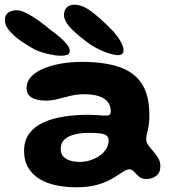

<svg xmlns="http://www.w3.org/2000/svg" viewBox="-68 -735 736 813"><path d="M254 58Q212 58 172.5 50.2Q133 42.5 102 24.5Q71 6.5 52.5 -23.2Q34 -53 34 -96Q34 -141 56.8 -170.8Q79.5 -200.5 118 -217.5Q156.5 -234.5 205.2 -241.8Q254 -249 306 -249Q320 -249 334.2 -248Q348.5 -247 360.8 -246.2Q373 -245.5 380.5 -245.5Q392 -245.5 396.5 -249.5Q401 -253.5 401 -263Q401 -275.5 397.8 -285.5Q394.5 -295.5 388.5 -303.2Q382.5 -311 374 -316.5Q359.5 -326.5 337.5 -331.2Q315.5 -336 290 -336Q258.5 -336 230.5 -329.2Q202.5 -322.5 177 -315.8Q151.5 -309 127 -309Q87.5 -309 66 -322Q44.5 -335 44.5 -362.5Q44.5 -389 63.5 -409.8Q82.5 -430.5 115.8 -444.5Q149 -458.5 191 -465.8Q233 -473 278.5 -473Q371.5 -473 435 -452Q498.5 -431 531.5 -382Q564.5 -333 564.5 -248Q564.5 -227 562.5 -211Q560.5 -195 557.8 -183.2Q555 -171.5 553 -162.5Q551 -153.5 551 -146Q551 -132.5 560 -120Q569 -107.5 581 -94.2Q593 -81 602 -65.8Q611 -50.5 611 -31.5Q611 -3 593 10Q575 23 551.5 23Q532.5 23 520.8 12.8Q509 2.5 500 -7.8Q491 -18 480 -18Q472.5 -18 463.2 -13.5Q454 -9 441 0Q426 10.5 401.8 24.2Q377.5 38 341.5 48Q305.5 58 254 58ZM269.5 -49.5Q292.5 -49.5 314 -56.2Q335.5 -63 353.2 -75.2Q371 -87.5 381.5 -104.2Q392 -121 392 -140.5Q392 -154.5 383 -161.2Q374 -168 355.2 -170.2Q336.5 -172.5 308 -172.5Q277.5 -172.5 250.2 -166.2Q223 -160 206 -145.2Q189 -130.5 189 -104.5Q189 -85.5 199.2 -73.5Q209.5 -61.5 227.5 -55.5Q245.5 -49.5 269.5 -49.5ZM189.5 -499Q169 -499 138.2 -505.8Q107.5 -512.5 81.5 -524Q48.5 -541.5 19 -562.5Q-10.5 -583.5 -29 -605.8Q-47.5 -628 -47.5 -649.5Q-47.5 -670.5 -33.8 -681Q-20 -691.5 3 -691.5Q20.5 -691.5 45.2 -678.8Q70 -666 97 -646.8Q124 -627.5 148 -606.5Q166 -594.5 184.2 -578.8Q202.5 -563 215 -547.5Q227.5 -532 227.5 -519.5Q227.5 -509.5 219 -504.2Q210.5 -499 189.5 -499ZM432 -501.5Q418 -501.5 398 -507.5Q378 -513.5 357 -523.2Q336 -533 319 -543.5Q269 -578.5 236 -611.5Q203 -644.5 203 -671.5Q203 -692 214.8 -703.5Q226.5 -715 247.5 -715Q281 -715 319.2 -686.2Q357.5 -657.5 399.5 -614.5Q421 -594 438 -567.5Q455 -541 455 -522.5Q455 -513 449.8 -507.2Q444.5 -501.5 432 -501.5Z"/></svg>

Font: Gluten Thin SemiBold
Style: Regular
Weight: 600
Version: Version 1.300